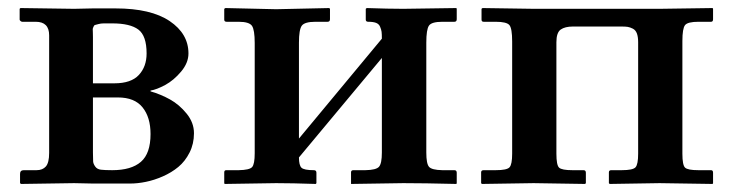

<svg xmlns="http://www.w3.org/2000/svg" viewBox="-20 -456 1820 477"><path d="M210.9 -249H264.2Q305.7 -249 325 -269.8Q344.2 -290.5 344.2 -323.2Q344.2 -367.2 323.7 -382.6Q303.2 -397.9 258.8 -397.9H238.3Q230.5 -397.9 224.6 -396.2Q218.8 -394.5 216.3 -394Q213.9 -393.6 212.2 -389.4Q210.4 -385.3 210.4 -383.8Q210.4 -382.3 210.7 -374.8Q210.9 -367.2 210.9 -363.8ZM210.9 -213.9V-77.1Q210.9 -60.5 211.4 -54.7Q211.9 -48.8 216.6 -42.2Q221.2 -35.6 230.7 -34.4Q240.2 -33.2 258.8 -33.2Q306.2 -33.2 330.1 -54Q354 -74.7 354 -123Q354 -164.6 334.2 -189.2Q314.5 -213.9 272.9 -213.9ZM32.2 1 29.8 -1V-23.9Q29.8 -33.2 39.1 -33.2H70.8Q85.9 -33.2 94 -42.5Q102.1 -51.8 102.1 -76.2V-368.2Q102.1 -401.9 68.8 -401.9H35.2Q33.2 -401.9 31 -403.8Q28.8 -405.8 28.8 -407.2V-434.1L30.8 -436L164.1 -434.1L210 -435.1H267.1Q355 -435.1 401.6 -403.6Q448.2 -372.1 448.2 -323.2Q448.2 -299.8 429.9 -278.1Q411.6 -256.3 390.4 -244.9Q369.1 -233.4 354 -231V-229Q379.4 -221.7 402.3 -209Q425.3 -196.3 443.6 -173.8Q461.9 -151.4 461.9 -125Q461.9 -98.6 450.9 -76.9Q439.9 -55.2 423.1 -41.3Q406.2 -27.3 384.5 -17.8Q362.8 -8.3 342.3 -4.2Q321.8 0 303.2 0H210.9L164.1 -1Z M666 -433.1 797.9 -436 799.8 -434.1V-408.2Q799.8 -401.9 793.9 -401.9H763.7Q736.8 -401.9 729.7 -392.1Q722.7 -382.3 722.7 -350.1V-111.8L928.7 -359.9Q928.7 -371.1 928 -377Q927.2 -382.8 924.3 -389.6Q921.4 -396.5 914.3 -399.2Q907.2 -401.9 895 -401.9Q888.7 -401.9 888.7 -407.2V-434.1L891.1 -436Q945.8 -434.1 981.9 -434.1L1113.8 -436L1114.7 -434.1V-408.2Q1114.7 -401.9 1108.9 -401.9H1079.1Q1052.2 -401.9 1045.7 -392.3Q1039.1 -382.8 1039.1 -350.1V-77.1Q1039.1 -49.3 1045.9 -41.5Q1052.7 -33.7 1079.1 -33.2H1108.9Q1114.7 -33.2 1114.7 -26.9V-1L1113.8 1Q1032.7 -1 981.9 -1L852.1 1V-1V-27.8Q852.1 -33.2 857.9 -33.2H887.7Q914.6 -33.7 921.6 -41.7Q928.7 -49.8 928.7 -77.1V-312L722.7 -64.9Q722.7 -45.4 729 -39.3Q735.4 -33.2 759.8 -33.2Q766.1 -33.2 766.1 -26.9V-1L764.6 1Q705.1 -1 666 -1L538.1 1L537.1 -1V-27.8Q537.1 -33.2 542 -33.2H572.8Q600.1 -33.7 606.4 -41Q612.8 -48.3 612.8 -75.2V-349.1Q612.8 -381.8 606 -391.8Q599.1 -401.9 572.8 -401.9H543Q537.1 -401.9 537.1 -407.2V-434.1L540 -436Z M1252.4 -353Q1252.4 -385.3 1245.6 -393.6Q1238.8 -401.9 1211.4 -401.9H1181.6Q1176.3 -401.9 1176.3 -407.2V-434.1L1178.7 -436L1306.6 -434.1H1398.4H1524.4H1618.7L1750.5 -436L1751.5 -434.1V-408.2Q1751.5 -401.9 1746.6 -401.9H1715.3Q1688.5 -401.9 1681.9 -393.6Q1675.3 -385.3 1675.3 -354V-74.2Q1675.3 -45.9 1681.9 -39.6Q1688.5 -33.2 1715.3 -33.2H1746.6Q1751.5 -33.2 1751.5 -26.9V-1L1750.5 1L1618.7 -1L1494.6 1L1492.7 -1V-27.8Q1492.7 -33.2 1498.5 -33.2H1524.4Q1552.2 -33.2 1558.8 -40.3Q1565.4 -47.4 1565.4 -74.2V-351.1Q1565.4 -364.3 1562.3 -372.8Q1559.1 -381.3 1552.2 -384.8Q1545.4 -388.2 1539.6 -389.2Q1533.7 -390.1 1524.4 -390.1H1403.3Q1383.8 -390.1 1373 -382.6Q1362.3 -375 1362.3 -351.1V-74.2Q1362.3 -45.9 1368.9 -39.6Q1375.5 -33.2 1402.3 -33.2H1429.7Q1435.5 -33.2 1435.5 -26.9V-1L1433.6 1L1305.7 -1L1177.2 1L1175.3 -1V-27.8Q1175.3 -33.2 1181.6 -33.2H1211.4Q1239.3 -33.2 1245.8 -40.3Q1252.4 -47.4 1252.4 -74.2Z"/></svg>

Font: Linux Libertine G
Style: Bold
Weight: 700
Designer: Philipp H. Poll
Foundry: Philipp H. Poll
Version: Version 5.0.3